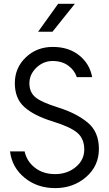

<svg xmlns="http://www.w3.org/2000/svg" viewBox="-20 -969 564 998"><path d="M32.2 -182.1H107.9Q119.1 -130.4 161.6 -97.2Q204.1 -64 266.6 -64Q329.1 -64 373.5 -100.6Q418 -137.2 418 -192.1Q418 -247.1 382.6 -278.1Q347.2 -309.1 251.7 -338.6Q156.2 -368.2 106.7 -412.6Q57.1 -457 57.1 -536.6Q57.1 -616.2 114 -670.7Q170.9 -725.1 254.2 -725.1Q337.4 -725.1 392.1 -680.9Q446.8 -636.7 459 -567.9H378.9Q367.7 -604 334.7 -627.9Q301.8 -651.9 253.4 -651.9Q205.1 -651.9 168.9 -616.9Q132.8 -582 132.8 -536.1Q132.8 -490.2 163.3 -464.1Q193.8 -438 284.9 -409.4Q376 -380.9 435.1 -332.5Q494.1 -284.2 494.1 -195.3Q494.1 -106.4 427.5 -48.8Q360.8 8.8 267.1 8.8Q173.3 8.8 107.7 -45.2Q42 -99.1 32.2 -182.1ZM178.2 -804.2 282.2 -949.2H369.1L252.9 -804.2Z"/></svg>

Font: Arcon-Regular
Style: Regular
Weight: 400
Designer: M. Zarth
Foundry: martin zarth - visuelle & digitale kommunikation
Version: Version 1.131;PS 001.131;hotconv 1.0.70;makeotf.lib2.5.58329